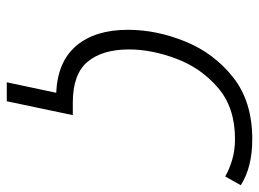

<svg xmlns="http://www.w3.org/2000/svg" viewBox="-119 -646 765 567"><g transform="rotate(90 263.5 -362.5)"><path d="M279 0 320 -195H283Q199 -195 162.5 -238.5Q126 -282 126 -361Q126 -428 153.5 -501Q181 -574 239.5 -624Q298 -674 390 -674Q424 -674 452.5 -665.5Q481 -657 501 -645L527 -691Q474 -725 391 -725Q280 -725 208.5 -668.5Q137 -612 102.5 -527Q68 -442 68 -358Q68 -261 115 -205.5Q162 -150 254 -146L223 0Z"/></g></svg>

Font: Noto Sans UI SemiCondensed Light
Style: Italic
Weight: 300
Width: 4
Designer: Monotype Design Team
Foundry: Monotype Imaging Inc.
Version: 1.001